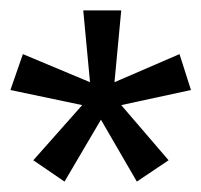

<svg xmlns="http://www.w3.org/2000/svg" viewBox="-31 -669 387 369"><path d="M336 -496 202 -467 293 -361 232 -320 163 -439 93 -320 33 -361 127 -467 -11 -496 13 -565 142 -511 129 -649H202L189 -511L314 -565Z"/></svg>

Font: Gamestation Display
Style: Regular
Weight: 400
Designer: Jonas Hecksher
Foundry: Jonas Hecksher, Playtypeª, e-types AS
Version: Version 1.003